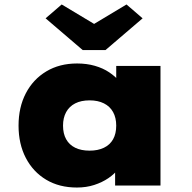

<svg xmlns="http://www.w3.org/2000/svg" viewBox="-20 -830 859 859"><path d="M324 9Q245 9 186.5 -26Q128 -61 95.5 -123.5Q63 -186 63 -268Q63 -350 95.5 -412.5Q128 -475 187 -510.5Q246 -546 325 -546Q368 -546 404.5 -535.5Q441 -525 468.5 -506.5Q496 -488 514.5 -466Q533 -444 543 -420L500 -417V-535H698V0H495V-139L538 -129Q530 -102 511.5 -77Q493 -52 465 -33Q437 -14 401.5 -2.5Q366 9 324 9ZM381 -156Q418 -156 445 -169Q472 -182 486 -207Q500 -232 500 -268Q500 -303 486 -328.5Q472 -354 445 -367.5Q418 -381 381 -381Q343 -381 316.5 -367.5Q290 -354 276 -328.5Q262 -303 262 -268Q262 -232 276 -207Q290 -182 316.5 -169Q343 -156 381 -156ZM350 -606 184 -748 256 -810 416 -714H386L546 -810L618 -748L452 -606Z"/></svg>

Font: Lexend Exa Black
Style: Regular
Weight: 900
Designer: Bonnie Shaver-Troup, Thomas Jockin
Foundry: Lexend
Version: Version 1.007